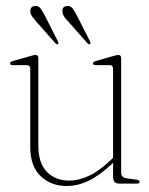

<svg xmlns="http://www.w3.org/2000/svg" viewBox="-20 -613 499 641"><path d="M81 -122V-383Q81 -395.5 69 -395.5H22Q13.5 -395.5 13.5 -401.5Q13.5 -406 22 -409L83.5 -426.5Q93.5 -429.5 98.5 -429.5Q108 -429.5 108 -418.5V-127Q108 -67.5 137 -38.8Q166 -10 211.5 -10Q241.5 -10 275.2 -25.2Q309 -40.5 347.5 -76.5L357.5 -86V-383Q357.5 -395.5 346 -395.5H299Q290.5 -395.5 290.5 -401.5Q290.5 -406 299 -409L360 -426.5Q370 -429.5 375 -429.5Q384.5 -429.5 384.5 -418.5V-36.5Q384.5 -20 403.5 -17.5L437 -13Q446 -12 446 -5.5Q446 0 437.5 0H379Q367.5 0 362.5 -5.5Q357.5 -11 357.5 -25V-69.5L354.5 -66.5Q311.5 -26.5 275.2 -9.2Q239 8 202.5 8Q150 8 115.5 -25.2Q81 -58.5 81 -122ZM131.5 -557.5 173 -475.5Q176.5 -469 173.5 -466Q169.5 -463.5 165 -468.5L101 -541Q93.5 -549.5 87.8 -557.2Q82 -565 81.5 -574Q79.5 -591.5 97.5 -593Q109 -594 116 -584Q123 -574 131.5 -557.5ZM238.5 -557.5 280 -476Q283.5 -469 280.5 -466Q276.5 -463.5 272 -468.5L208 -541Q200 -549 194.5 -557Q189 -565 188.5 -574Q186.5 -591.5 204.5 -593Q215.5 -594 222.8 -584.2Q230 -574.5 238.5 -557.5Z"/></svg>

Font: Fraunces 144pt Soft Thin
Style: Regular
Weight: 100
Version: Version 1.000;[0bf87f6ff]